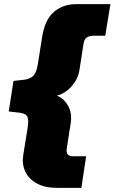

<svg xmlns="http://www.w3.org/2000/svg" viewBox="-20 -725 552 925"><path d="M254 180Q196 180 157 158.5Q118 137 101.5 101Q85 65 92 22L113 -108Q119 -146 112 -162Q105 -178 75 -182L22 -188L45 -335L97 -341Q127 -345 141.5 -361Q156 -377 162 -414L183 -547Q196 -630 239.5 -667.5Q283 -705 348 -705H512L487 -553H430Q413 -553 399.5 -545.5Q386 -538 382 -512L363 -389Q358 -356 340.5 -329.5Q323 -303 299.5 -286Q276 -269 253 -264Q284 -255 306 -218.5Q328 -182 321 -134L302 -13Q298 13 307.5 20.5Q317 28 335 28H395L372 180Z"/></svg>

Font: Mulish ExtraBlack
Style: Italic
Weight: 1000
Italic angle: -9°
Designer: Vernon Adams
Foundry: Vernon Adams
Version: Version 3.603; ttfautohint (v1.8.3)